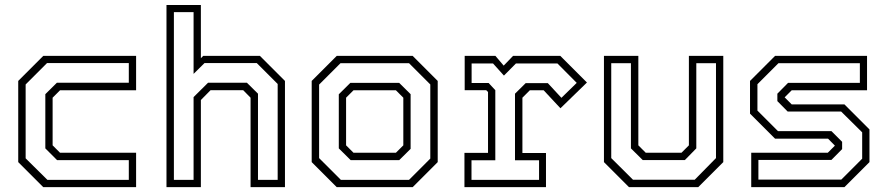

<svg xmlns="http://www.w3.org/2000/svg" viewBox="-20 -770 3652 790"><path d="M158 0 55 -103V-437L158 -540H540V-398.5H227L196.5 -368V-172L227 -141.5H540V0ZM175 -30H510V-111H215L166.5 -159.5V-382.5L214 -429.5H510V-510.5H173.5L85.5 -422.5V-118.5Z M665 0V-749.5H806.5V-530.5L816 -540H1049.5L1152.5 -437V0H1011V-368L980.5 -399H846.5L806.5 -358.5V0ZM695.5 -30H776.5V-370.5L836 -429.5H996L1041.5 -384.5V-30H1122.5V-424.5L1036.5 -510.5H821.5L776.5 -466V-720H695.5Z M1365.5 0 1262.5 -103V-437L1365.5 -540H1678L1781 -437V-103L1678 0ZM1382.5 -30H1663L1750.5 -117.5V-422.5L1663 -510H1381L1293 -422V-119.5ZM1423 -111 1374 -159.5V-382L1421.5 -429H1622.5L1669.5 -382.5V-157.5L1622.5 -111ZM1434.5 -141.5H1609L1639.5 -172V-368L1609 -398.5H1434.5L1404 -368V-172Z M1891 0V-141H1988V-391.5L1980.5 -399H1892V-540H2018.5L2052.5 -500L2091 -540H2285.5L2395 -430.5L2286 -324.5L2217 -398.5H2160L2129.5 -368V-140.5H2226.5V0ZM1920 -30H2198V-110.5H2099V-384.5L2143 -428H2234L2290 -367.5L2353 -429L2273.5 -509H2103L2053.5 -459L2008.5 -509H1920.5V-428.5H1990.5L2018 -399V-110.5H1920Z M2568 0 2465 -103V-540H2606.5V-172L2637 -141.5H2784L2814.5 -172V-540H2956V-103L2853 0ZM2584.5 -30.5H2838.5L2926 -119.5V-510H2845V-159.5L2798 -111.5H2624.5L2576 -159.5V-510H2495V-119.5Z M3071 0V-141.5H3386L3416.5 -172V-169.5L3387 -199.5H3169L3066 -302.5V-437L3169 -540H3547.5V-398.5H3237.5L3207 -368V-371L3237.5 -340.5H3454.5L3557.5 -237.5V-103L3454.5 0ZM3100.5 -31H3441.5L3527.5 -117V-225.5L3441 -311H3221L3178.5 -354V-384.5L3222.5 -429H3518V-510H3183L3096.5 -423.5V-315L3181 -230.5H3401L3445 -186.5V-156.5L3401 -112H3100.5Z"/></svg>

Font: Tourney Light
Style: Regular
Weight: 300
Version: Version 1.015